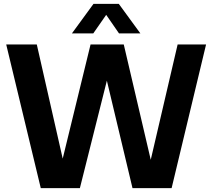

<svg xmlns="http://www.w3.org/2000/svg" viewBox="-20 -969 1094 989"><path d="M895 -740H1041.5L864 0H662.5L530.5 -553.5L391.5 0H190L12 -740H169.5L303 -152L446.5 -740H617.5L756.5 -146ZM703 -797H593L527 -892.5L460.5 -797H350.5L461.5 -949H592Z"/></svg>

Font: Encode Sans Semi Condensed
Style: Bold
Weight: 700
Width: 4
Designer: Multiple Designers
Foundry: Impallari Type
Version: Version 2.000